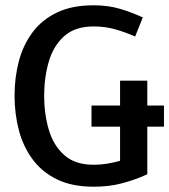

<svg xmlns="http://www.w3.org/2000/svg" viewBox="-20 -696 640 726"><path d="M326 -217V-297H434V-391H537V-297H600V-217H537V-37Q537 -37 510 -25.5Q483 -14 437.5 -2Q392 10 334 10Q252 10 195 -18Q138 -46 102.5 -94.5Q67 -143 51 -205Q35 -267 35 -334Q35 -402 51 -463.5Q67 -525 102.5 -573Q138 -621 195 -648.5Q252 -676 334 -676Q390 -676 436 -662Q482 -648 520 -630L491 -558Q452 -575 414.5 -585.5Q377 -596 334 -596Q264 -596 223 -559.5Q182 -523 164.5 -463Q147 -403 147 -334Q147 -265 164.5 -205.5Q182 -146 223 -109.5Q264 -73 334 -73Q360 -73 384.5 -77Q409 -81 434 -88V-217Z"/></svg>

Font: Epunda Sans Medium
Style: Regular
Weight: 500
Designer: Simon Atzbach
Foundry: typofactur
Version: Version 2.204; ttfautohint (v1.8.4.7-5d5b)